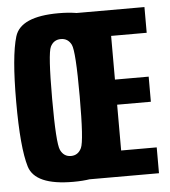

<svg xmlns="http://www.w3.org/2000/svg" viewBox="-50 -726 687 777"><g transform="rotate(-5 293.0 -337.5)"><path d="M216.5 4.5Q62 4.5 38.2 -73.5Q14.5 -151.5 14.5 -337.5Q14.5 -523.5 38.2 -602Q62 -680.5 216.5 -680.5Q371 -680.5 394.5 -601.8Q418 -523 418 -337.5Q418 -151.5 394.5 -73.5Q371 4.5 216.5 4.5ZM216.5 -100.5Q245.5 -100.5 259 -128.8Q272.5 -157 272.5 -337.5Q272.5 -521.5 259 -548.5Q245.5 -575.5 216.5 -575.5Q187.5 -575.5 174 -548.5Q160.5 -521.5 160.5 -337.5Q160.5 -157 174 -128.8Q187.5 -100.5 216.5 -100.5ZM274 0V-675H565V-570.5H420.5V-393H557.5V-291H420.5V-105H565V0Z"/></g></svg>

Font: Anybody Condensed Regular
Style: Bold
Weight: 700
Width: 3
Designer: Tyler Finck
Foundry: Etcetera Type Company
Version: Version 1.010; ttfautohint (v1.8.3) -l 8 -r 50 -G 200 -x 14 